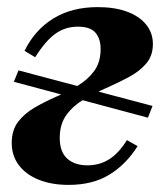

<svg xmlns="http://www.w3.org/2000/svg" viewBox="-20 -510 460 540"><path d="M173 10Q125 10 89 -4.5Q53 -19 33 -45.5Q13 -72 13 -108Q13 -144 31 -167.5Q49 -191 77.5 -207.5Q106 -224 138 -238Q170 -252 198.5 -269Q227 -286 245 -310.5Q263 -335 263 -372Q263 -401 248.5 -418Q234 -435 199 -435Q163 -435 135 -414.5Q107 -394 79 -349L49 -367Q78 -426 130 -458Q182 -490 255 -490Q302 -490 336.5 -477.5Q371 -465 390.5 -441.5Q410 -418 410 -386Q410 -353 391 -331Q372 -309 342 -293Q312 -277 279 -262.5Q246 -248 216 -230.5Q186 -213 167 -187Q148 -161 148 -122Q148 -83 169 -64Q190 -45 226 -45Q260 -45 287 -62Q314 -79 337 -116L367 -99Q335 -48 288 -19Q241 10 173 10ZM32 -312 409 -212 396 -179 19 -280Z"/></svg>

Font: Brygada 1918
Style: Italic
Weight: 400
Italic angle: -8°
Designer: Mateusz Machalski | Borys Kosmynka | Przemek Hoffer
Foundry: NIEPODLEGLA 2018
Version: Version 3.006